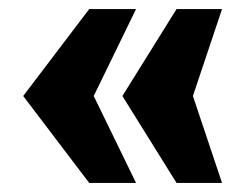

<svg xmlns="http://www.w3.org/2000/svg" viewBox="-20 -486 554 422"><path d="M279 -84H176L31 -275L176 -466H279L186 -275ZM468 -84H368L249 -275L368 -466H468L404 -275Z"/></svg>

Font: Montagu Slab 16pt
Style: Bold
Weight: 700
Designer: Florian Karsten
Foundry: Florian Karsten
Version: Version 1.000; ttfautohint (v1.8.3)